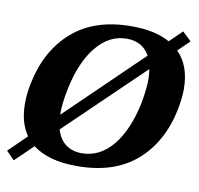

<svg xmlns="http://www.w3.org/2000/svg" viewBox="-83 -816 971 939"><g transform="rotate(10 402.0 -346.5)"><path d="M804 -451Q804 -407 793 -350Q759 -182 648.5 -86Q538 10 353 10Q211 10 134 -50L45 36L5 -5L94 -92Q51 -153 51 -247Q51 -299 62 -350Q96 -517 206.5 -613.5Q317 -710 500 -710Q619 -710 690 -669L752 -729L796 -687L739 -632Q804 -567 804 -451ZM230 -223 601 -582Q566 -646 487 -646Q400 -646 336 -567.5Q272 -489 244 -350Q229 -276 230 -223ZM625 -467Q625 -487 621 -519L240 -152Q254 -105 286 -80.5Q318 -56 366 -56Q455 -56 519 -133Q583 -210 612 -350Q625 -420 625 -467Z"/></g></svg>

Font: Taviraj
Style: Bold Italic
Weight: 700
Italic angle: -12°
Designer: Katatrad Team
Foundry: CadsonDemak
Version: Version 1.001